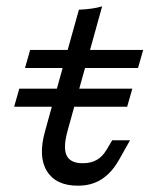

<svg xmlns="http://www.w3.org/2000/svg" viewBox="-20 -569 496 600"><path d="M24.2 -235.5 40.3 -291.9H393.5L377.4 -235.5ZM133.9 -206.5 226.6 -538.7Q247.6 -539.5 267.3 -542.3Q287.1 -545.2 299.2 -549.2L204 -206.5ZM58.1 -356.5 74.2 -412.9H427.4L411.3 -356.5ZM223.4 11.3Q154.8 11.3 126.6 -34.3Q98.4 -79.8 121 -159.7L133.9 -206.5H204L191.9 -162.9Q176.6 -108.9 187.9 -83.9Q199.2 -58.9 238.7 -58.9Q263.7 -58.9 281.9 -69Q300 -79 312.9 -100.8L330.6 -130.6H386.3L353.2 -71.8Q337.1 -42.7 317.7 -24.6Q298.4 -6.5 275.4 2.4Q252.4 11.3 223.4 11.3Z"/></svg>

Font: Playfair 5pt SemiExpanded Light
Style: Italic
Weight: 300
Width: 6
Italic angle: -15.6°
Designer: Claus Eggers Sørensen
Foundry: Claus Eggers Sørensen
Version: Version 2.203